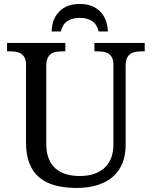

<svg xmlns="http://www.w3.org/2000/svg" viewBox="-20 -928 757 958"><path d="M361.8 9.8Q302.7 9.8 255.9 -2.7Q209 -15.1 176.5 -42.2Q144 -69.3 127 -112.1Q109.9 -154.8 109.9 -215.8V-604Q109.9 -626 103.3 -639.4Q96.7 -652.8 85.4 -660.2Q74.2 -667.5 59.3 -669.7Q44.4 -671.9 27.8 -671.9H15.1V-713.9H306.2V-671.9H293Q276.4 -671.9 261.2 -669.4Q246.1 -667 235.1 -659.4Q224.1 -651.9 217.5 -637.7Q210.9 -623.5 210.9 -600.1V-210Q210.9 -166.5 223.4 -136Q235.8 -105.5 258.1 -86.4Q280.3 -67.4 310.8 -58.6Q341.3 -49.8 377.9 -49.8Q421.4 -49.8 452.9 -61.5Q484.4 -73.2 505.1 -94Q525.9 -114.7 535.9 -143.3Q545.9 -171.9 545.9 -206.1V-604Q545.9 -626 539.3 -639.4Q532.7 -652.8 521.5 -660.2Q510.3 -667.5 495.4 -669.7Q480.5 -671.9 463.9 -671.9H451.2V-713.9H702.1V-671.9H689Q672.4 -671.9 657.2 -669.4Q642.1 -667 631.1 -659.4Q620.1 -651.9 613.5 -637.7Q606.9 -623.5 606.9 -600.1V-204.1Q606.9 -154.3 591.1 -114.5Q575.2 -74.7 544.2 -47.1Q513.2 -19.5 467.3 -4.9Q421.4 9.8 361.8 9.8ZM518.1 -771H472.2Q463.9 -807.1 439.2 -823Q414.6 -838.9 377.9 -838.9Q341.3 -838.9 316.7 -823Q292 -807.1 283.7 -771H237.8Q238.8 -833 275.9 -870.6Q313 -908.2 377.9 -908.2Q441.4 -908.2 478.5 -871.8Q515.6 -835.4 518.1 -771Z"/></svg>

Font: Noto Serif
Style: Regular
Weight: 400
Designer: Monotype Design team
Foundry: Monotype Imaging Inc.
Version: Version 1.02